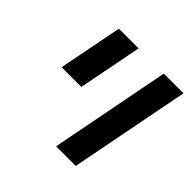

<svg xmlns="http://www.w3.org/2000/svg" viewBox="-154 -759 912 912"><g transform="rotate(45 302.0 -303.0)"><path d="M152.8 -606H285.2L222.2 -284.2H89.8ZM454.6 -606H586.9L468.8 0H336.9Z"/></g></svg>

Font: Liberation Sans
Style: Bold Italic
Weight: 700
Italic angle: -12°
Designer: Steve Matteson
Foundry: Ascender Corporation
Version: Version 2.1.5